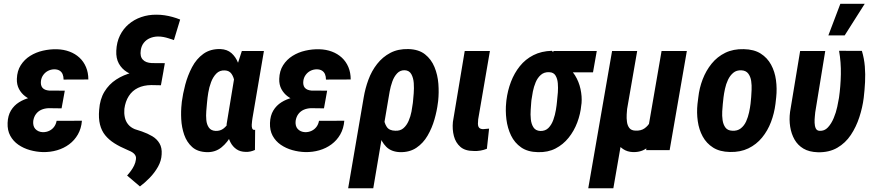

<svg xmlns="http://www.w3.org/2000/svg" viewBox="-20 -800 4659 1023"><path d="M207.5 -287.6 319.8 -287.1 308.1 -222.7 238.8 -223.6Q217.3 -222.7 200.2 -215.1Q183.1 -207.5 171.9 -192.6Q160.6 -177.7 157.2 -156.2Q155.8 -143.6 158.2 -132.6Q160.6 -121.6 167.7 -113.5Q174.8 -105.5 185.1 -100.8Q195.3 -96.2 208.5 -95.7Q227.5 -95.7 242.9 -103.3Q258.3 -110.8 268.3 -124.3Q278.3 -137.7 281.7 -156.2L416.5 -156.7Q413.1 -115.2 395 -83.7Q377 -52.2 348.4 -31Q319.8 -9.8 283.7 0.7Q247.6 11.2 208 10.3Q173.8 9.3 139.6 -0.2Q105.5 -9.8 77.9 -28.8Q50.3 -47.9 34.7 -76.7Q19 -105.5 20.5 -145Q22 -184.1 38.3 -211.2Q54.7 -238.3 81.5 -255.1Q108.4 -272 141.1 -279.8Q173.8 -287.6 207.5 -287.6ZM313.5 -252 217.3 -252.9Q189.9 -253.4 163.1 -262Q136.2 -270.5 115 -286.4Q93.8 -302.2 81.3 -325.7Q68.8 -349.1 69.8 -379.9Q71.3 -422.4 90.6 -452.6Q109.9 -482.9 140.6 -502.2Q171.4 -521.5 208.7 -530Q246.1 -538.6 283.7 -537.6Q319.8 -536.6 350.3 -525.1Q380.9 -513.7 403.3 -492.9Q425.8 -472.2 438.2 -442.6Q450.7 -413.1 450.7 -376.5L318.8 -376Q318.8 -392.1 313.7 -404.5Q308.6 -417 297.4 -423.8Q286.1 -430.7 268.6 -430.7Q251 -430.2 236.1 -422.6Q221.2 -415 210.9 -401.1Q200.7 -387.2 198.2 -369.1Q196.8 -357.9 198.7 -348.4Q200.7 -338.9 206.3 -332.3Q211.9 -325.7 220.9 -322Q230 -318.4 241.2 -317.4L325.2 -316.9Z M939.9 -695.8 906.7 -586.4Q892.1 -591.3 878.7 -595.7Q865.2 -600.1 851.1 -602.8Q836.9 -605.5 821.3 -605.5Q798.3 -605 778.8 -596.7Q759.3 -588.4 746.3 -572Q733.4 -555.7 730 -532.2Q727.5 -515.6 730.2 -503.2Q732.9 -490.7 741 -482.2Q749 -473.6 760.7 -469.2Q772.5 -464.8 788.6 -463.9L858.4 -463.4L843.8 -382.3L787.6 -382.8Q752.9 -383.3 718.8 -391.1Q684.6 -398.9 656.7 -416Q628.9 -433.1 613.3 -461.2Q597.7 -489.3 599.6 -529.8Q601.6 -575.2 618.9 -610.6Q636.2 -646 665.3 -670.9Q694.3 -695.8 732.7 -709Q771 -722.2 814 -721.7Q836.4 -721.7 857.4 -718.5Q878.4 -715.3 898.9 -709.7Q919.4 -704.1 939.9 -695.8ZM783.7 -424.8 851.6 -424.3 837.4 -345.7 785.6 -346.7Q745.1 -346.2 714.8 -331.5Q684.6 -316.9 666.3 -288.3Q647.9 -259.8 642.6 -219.7Q640.6 -196.8 645 -175.3Q649.4 -153.8 662.6 -137.5Q675.8 -121.1 698.2 -111.8L735.8 -99.6Q766.6 -88.9 791.3 -74.2Q815.9 -59.6 829.8 -36.1Q843.8 -12.7 841.3 22.5Q839.8 56.6 821.8 88.6Q803.7 120.6 777.8 147.2Q752 173.8 725.6 193.4L657.2 135.3Q668 123.5 677.7 110.1Q687.5 96.7 694.8 81.5Q702.1 66.4 704.1 50.3Q706.1 39.6 702.9 31.7Q699.7 23.9 693.4 18.1Q687 12.2 677.7 7.3L658.2 -1.5Q618.7 -18.1 589.1 -36.9Q559.6 -55.7 540.3 -79.6Q521 -103.5 512.7 -136.5Q504.4 -169.4 508.3 -214.8Q512.2 -271.5 536.4 -311.3Q560.5 -351.1 599.1 -376.2Q637.7 -401.4 685.1 -413.1Q732.4 -424.8 783.7 -424.8Z M947.8 -247.1 948.7 -257.3Q954.1 -299.3 967 -348.6Q980 -397.9 1003.2 -442.1Q1026.4 -486.3 1063.7 -513.2Q1101.1 -540 1154.3 -538.6Q1190.4 -537.1 1213.1 -517.1Q1235.8 -497.1 1248.3 -465.6Q1260.7 -434.1 1265.4 -397.7Q1270 -361.3 1270 -326.9Q1270 -292.5 1268.6 -267.6L1267.1 -250Q1260.7 -214.8 1248.3 -169.7Q1235.8 -124.5 1214.4 -83Q1192.9 -41.5 1160.2 -14.9Q1127.4 11.7 1082.5 10.7Q1032.7 9.3 1003.9 -16.6Q975.1 -42.5 961.4 -82Q947.8 -121.6 945.6 -165.5Q943.4 -209.5 947.8 -247.1ZM1083.5 -257.8 1082.5 -247.6Q1081.1 -231.4 1079.1 -207.8Q1077.1 -184.1 1079.3 -160.4Q1081.5 -136.7 1092.8 -120.4Q1104 -104 1128.4 -102.5Q1153.8 -101.6 1171.4 -115.5Q1189 -129.4 1200.4 -150.9Q1211.9 -172.4 1218.5 -196.5Q1225.1 -220.7 1228.5 -240.7L1231.9 -274.9Q1233.4 -289.6 1233.4 -314.2Q1233.4 -338.9 1229.5 -364Q1225.6 -389.2 1213.6 -406.5Q1201.7 -423.8 1178.2 -424.8Q1150.4 -426.3 1132.6 -408Q1114.7 -389.6 1104.5 -362.1Q1094.2 -334.5 1089.6 -305.7Q1085 -276.9 1083.5 -257.8ZM1268.6 -528.3H1386.2L1325.2 -170.4Q1324.7 -165.5 1323.2 -156Q1321.8 -146.5 1321.3 -135.3Q1320.8 -124 1323.5 -116.5Q1326.2 -108.9 1333.5 -107.9Q1335.4 -107.4 1336.7 -107.9Q1337.9 -108.4 1339.4 -108.9L1338.4 -1Q1326.7 4.4 1314.2 7.1Q1301.8 9.8 1289.1 9.3Q1259.8 8.8 1240 -4.9Q1220.2 -18.6 1208.7 -40.3Q1197.3 -62 1191.9 -87.9Q1186.5 -113.8 1187.5 -138.7L1234.4 -422.9Z M1605.5 -287.6 1717.8 -287.1 1706.1 -222.7 1636.7 -223.6Q1615.2 -222.7 1598.1 -215.1Q1581.1 -207.5 1569.8 -192.6Q1558.6 -177.7 1555.2 -156.2Q1553.7 -143.6 1556.2 -132.6Q1558.6 -121.6 1565.7 -113.5Q1572.8 -105.5 1583 -100.8Q1593.3 -96.2 1606.4 -95.7Q1625.5 -95.7 1640.9 -103.3Q1656.2 -110.8 1666.3 -124.3Q1676.3 -137.7 1679.7 -156.2L1814.5 -156.7Q1811 -115.2 1793 -83.7Q1774.9 -52.2 1746.3 -31Q1717.8 -9.8 1681.6 0.7Q1645.5 11.2 1606 10.3Q1571.8 9.3 1537.6 -0.2Q1503.4 -9.8 1475.8 -28.8Q1448.2 -47.9 1432.6 -76.7Q1417 -105.5 1418.5 -145Q1419.9 -184.1 1436.3 -211.2Q1452.6 -238.3 1479.5 -255.1Q1506.3 -272 1539.1 -279.8Q1571.8 -287.6 1605.5 -287.6ZM1711.4 -252 1615.2 -252.9Q1587.9 -253.4 1561 -262Q1534.2 -270.5 1512.9 -286.4Q1491.7 -302.2 1479.2 -325.7Q1466.8 -349.1 1467.8 -379.9Q1469.2 -422.4 1488.5 -452.6Q1507.8 -482.9 1538.6 -502.2Q1569.3 -521.5 1606.7 -530Q1644 -538.6 1681.6 -537.6Q1717.8 -536.6 1748.3 -525.1Q1778.8 -513.7 1801.3 -492.9Q1823.7 -472.2 1836.2 -442.6Q1848.6 -413.1 1848.6 -376.5L1716.8 -376Q1716.8 -392.1 1711.7 -404.5Q1706.5 -417 1695.3 -423.8Q1684.1 -430.7 1666.5 -430.7Q1648.9 -430.2 1634 -422.6Q1619.1 -415 1608.9 -401.1Q1598.6 -387.2 1596.2 -369.1Q1594.7 -357.9 1596.7 -348.4Q1598.6 -338.9 1604.2 -332.3Q1609.9 -325.7 1618.9 -322Q1627.9 -318.4 1639.2 -317.4L1723.1 -316.9Z M1835 203.1 1918 -281.7Q1925.8 -328.6 1942.9 -375.2Q1960 -421.9 1989.3 -459.2Q2018.6 -496.6 2059.8 -518.3Q2101.1 -540 2155.8 -538.6Q2210.9 -537.1 2244.4 -510.7Q2277.8 -484.4 2294.9 -442.9Q2312 -401.4 2315.7 -353.8Q2319.3 -306.2 2314.5 -261.7L2313 -251Q2308.1 -210 2294.9 -163.8Q2281.7 -117.7 2258.3 -77.4Q2234.9 -37.1 2198.7 -12.7Q2162.6 11.7 2111.3 10.7Q2064.5 8.8 2038.1 -17.8Q2011.7 -44.4 1999.8 -85Q1987.8 -125.5 1984.6 -168.7Q1981.4 -211.9 1980.5 -245.6Q1987.8 -242.2 1995.4 -238.5Q2002.9 -234.9 2010 -231.4Q2017.1 -228 2025.4 -224.6Q2022.9 -200.7 2025.1 -172.6Q2027.3 -144.5 2040.5 -124.3Q2053.7 -104 2085.9 -103.5Q2112.8 -102.1 2129.9 -117.2Q2147 -132.3 2157.2 -156Q2167.5 -179.7 2172.4 -205.3Q2177.2 -231 2179.7 -251.5L2180.7 -261.7Q2182.1 -275.4 2184.3 -302.5Q2186.5 -329.6 2184.6 -357.2Q2182.6 -384.8 2171.6 -404.8Q2160.6 -424.8 2136.2 -425.8Q2111.8 -426.3 2095.7 -408.9Q2079.6 -391.6 2070.3 -365.5Q2061 -339.4 2056.2 -312.7Q2051.3 -286.1 2048.8 -269.5L1968.8 203.1Z M2456.1 -528.3H2590.3L2527.8 -164.1Q2526.4 -151.4 2526.4 -139.9Q2526.4 -128.4 2532 -120.6Q2537.6 -112.8 2553.2 -111.8Q2562 -112.3 2569.8 -113.3Q2577.6 -114.3 2585.9 -114.7L2574.2 -7.3Q2557.1 -0.5 2539.6 2.4Q2522 5.4 2503.9 4.4Q2458 4.4 2432.9 -17.6Q2407.7 -39.6 2398.4 -75Q2389.2 -110.4 2393.1 -150.4Z M2677.2 -255.4 2678.2 -265.6Q2684.6 -317.4 2702.4 -364Q2720.2 -410.6 2749.8 -447.5Q2779.3 -484.4 2822 -506.1Q2864.7 -527.8 2920.4 -529.3Q2934.6 -516.1 2943.1 -502Q2951.7 -487.8 2961.4 -474.6Q2971.2 -461.4 2989.3 -451.2Q3022.5 -432.6 3043.5 -398.9Q3064.5 -365.2 3073 -325.7Q3081.5 -286.1 3078.6 -250.5L3077.1 -239.7Q3072.8 -192.9 3055.7 -147.5Q3038.6 -102.1 3009.5 -65.9Q2980.5 -29.8 2939.9 -8.8Q2899.4 12.2 2846.2 10.7Q2792 9.8 2756.8 -14.6Q2721.7 -39.1 2702.9 -78.1Q2684.1 -117.2 2678.2 -163.8Q2672.4 -210.4 2677.2 -255.4ZM2811.5 -266.1 2810.5 -255.4Q2809.6 -239.7 2807.6 -214.8Q2805.7 -189.9 2808.3 -164.3Q2811 -138.7 2822.5 -121.1Q2834 -103.5 2858.9 -102.1Q2885.7 -101.6 2902.3 -118.4Q2918.9 -135.3 2928.2 -161.4Q2937.5 -187.5 2941.9 -214.4Q2946.3 -241.2 2947.8 -259.8L2948.7 -270Q2950.7 -284.7 2952.4 -308.3Q2954.1 -332 2952.1 -356.2Q2950.2 -380.4 2939.9 -397.5Q2929.7 -414.6 2906.2 -415.5Q2879.4 -416.5 2861.8 -401.1Q2844.2 -385.7 2834.2 -361.8Q2824.2 -337.9 2819.1 -312Q2814 -286.1 2811.5 -266.1ZM3159.7 -528.3 3139.6 -414.6H2908.7L2928.7 -528.3Z M3504.9 -528.3H3639.6L3547.9 0H3422.9L3436 -129.4ZM3472.7 -245.6 3519 -247.6Q3515.6 -211.9 3506.6 -167.5Q3497.6 -123 3479.2 -81.8Q3460.9 -40.5 3430.2 -14.4Q3399.4 11.7 3352.1 10.3Q3322.3 9.3 3299.8 -5.9Q3277.3 -21 3263.7 -45.4Q3250 -69.8 3247.1 -98.6L3252.4 -225.6H3321.8Q3320.3 -210.4 3319.1 -190.2Q3317.9 -169.9 3320.6 -150.4Q3323.2 -130.9 3333.3 -117.9Q3343.3 -105 3365.2 -104Q3395 -102.5 3414.1 -116Q3433.1 -129.4 3444.8 -150.9Q3456.5 -172.4 3462.9 -197.5Q3469.2 -222.7 3472.7 -245.6ZM3241.2 -528.3H3375L3248 203.1H3114.3Z M3696.3 -246.1 3700.7 -281.2Q3706.1 -331.1 3723.9 -377.4Q3741.7 -423.8 3771.7 -460.9Q3801.8 -498 3844.5 -518.8Q3887.2 -539.6 3942.9 -538.1Q3997.6 -537.1 4033 -514.6Q4068.4 -492.2 4088.4 -455.3Q4108.4 -418.5 4114.5 -373.3Q4120.6 -328.1 4115.7 -281.7L4111.8 -246.6Q4105.5 -196.3 4087.9 -149.9Q4070.3 -103.5 4040.3 -66.9Q4010.3 -30.3 3967.5 -9.5Q3924.8 11.2 3869.1 9.8Q3814.9 8.8 3779.5 -13.7Q3744.1 -36.1 3724.1 -72.8Q3704.1 -109.4 3697.8 -154.5Q3691.4 -199.7 3696.3 -246.1ZM3835 -281.7 3831.1 -245.1Q3829.6 -229.5 3828.1 -206.3Q3826.7 -183.1 3830.1 -159.7Q3833.5 -136.2 3845.2 -120.4Q3856.9 -104.5 3881.3 -103.5Q3908.7 -101.6 3927 -116Q3945.3 -130.4 3955.6 -153.3Q3965.8 -176.3 3971.2 -201.4Q3976.6 -226.6 3979 -247.1L3982.4 -282.7Q3983.4 -297.9 3984.6 -321.5Q3985.8 -345.2 3982.4 -368.4Q3979 -391.6 3967 -407.7Q3955.1 -423.8 3931.2 -425.3Q3904.3 -426.8 3887 -412.1Q3869.6 -397.5 3858.9 -374.8Q3848.1 -352.1 3842.8 -326.7Q3837.4 -301.3 3835 -281.7Z M4243.2 -528.3H4377L4323.7 -201.7Q4323.2 -194.3 4321.5 -179Q4319.8 -163.6 4320.3 -146Q4320.8 -128.4 4326.4 -116.2Q4332 -104 4346.2 -103Q4372.6 -101.1 4391.1 -121.1Q4409.7 -141.1 4422.1 -170.9Q4434.6 -200.7 4440.9 -230.7Q4447.3 -260.7 4450.2 -278.8Q4459 -340.3 4460.2 -404.3Q4461.4 -468.3 4450.7 -529.3L4572.3 -528.8Q4584.5 -487.8 4587.9 -446.3Q4591.3 -404.8 4589.1 -362.5Q4586.9 -320.3 4582 -278.8Q4575.7 -228 4558.8 -176Q4542 -124 4513.4 -81.1Q4484.9 -38.1 4441.2 -12.7Q4397.5 12.7 4337.4 11.2Q4291 9.8 4260.7 -8.3Q4230.5 -26.4 4213.4 -56.4Q4196.3 -86.4 4190.2 -124.5Q4184.1 -162.6 4189.5 -203.6ZM4393.6 -611.3 4457.5 -779.8H4587.4L4480.5 -611.3Z"/></svg>

Font: Roboto Condensed
Style: Bold Italic
Weight: 700
Italic angle: -12°
Designer: Christian Robertson
Foundry: Google
Version: Version 3.0